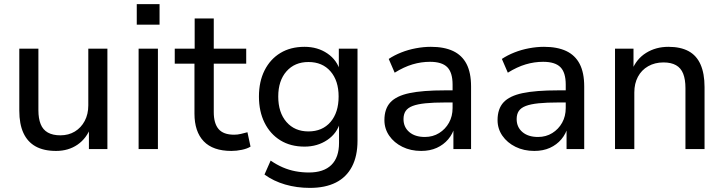

<svg xmlns="http://www.w3.org/2000/svg" viewBox="-20 -726 3525 935"><path d="M253 9Q193 9 153.5 -13Q114 -35 94 -78.5Q74 -122 74 -187V-489H167V-189Q167 -149 178 -121.5Q189 -94 213 -80.5Q237 -67 274 -67Q314 -67 344.5 -85.5Q375 -104 392.5 -137Q410 -170 410 -213V-489H503V0H413V-109H423Q402 -52 357.5 -21.5Q313 9 253 9Z M646 -606V-706H757V-606ZM655 0V-489H749V0Z M1107 9Q1017 9 972 -38Q927 -85 927 -173V-416H831V-489H928V-636H1021V-489H1179V-416H1021V-180Q1021 -125 1044.5 -97.5Q1068 -70 1120 -70Q1137 -70 1153.5 -74Q1170 -78 1185 -82L1200 -12Q1184 -2 1158 3.5Q1132 9 1107 9Z M1489 189Q1425 189 1368.5 172.5Q1312 156 1268 124L1298 56Q1327 76 1357 89Q1387 102 1419 108Q1451 114 1484 114Q1556 114 1593.5 77.5Q1631 41 1631 -30V-132H1637Q1622 -77 1574 -44.5Q1526 -12 1463 -12Q1395 -12 1345.5 -42.5Q1296 -73 1268.5 -128Q1241 -183 1241 -256Q1241 -329 1268.5 -383.5Q1296 -438 1345.5 -468Q1395 -498 1463 -498Q1527 -498 1574.5 -465.5Q1622 -433 1637 -378H1630V-489H1721V-41Q1721 34 1694 85.5Q1667 137 1615.5 163Q1564 189 1489 189ZM1482 -86Q1550 -86 1589.5 -132Q1629 -178 1629 -256Q1629 -333 1589.5 -378.5Q1550 -424 1482 -424Q1415 -424 1375 -378.5Q1335 -333 1335 -256Q1335 -178 1375 -132Q1415 -86 1482 -86Z M2031 9Q1980 9 1939.5 -11Q1899 -31 1875.5 -65Q1852 -99 1852 -141Q1852 -196 1881 -227.5Q1910 -259 1974 -272.5Q2038 -286 2146 -286H2198V-227H2148Q2091 -227 2052 -223Q2013 -219 1989.5 -210Q1966 -201 1955.5 -185.5Q1945 -170 1945 -146Q1945 -107 1973 -83Q2001 -59 2049 -59Q2088 -59 2118.5 -78Q2149 -97 2166.5 -128.5Q2184 -160 2184 -200V-314Q2184 -373 2158 -399Q2132 -425 2074 -425Q2031 -425 1989 -412.5Q1947 -400 1902 -372L1873 -439Q1900 -457 1934 -470.5Q1968 -484 2005.5 -491Q2043 -498 2078 -498Q2143 -498 2186.5 -477.5Q2230 -457 2252 -414.5Q2274 -372 2274 -305V0H2188V-110H2195Q2185 -74 2162.5 -47.5Q2140 -21 2107 -6Q2074 9 2031 9Z M2582 9Q2531 9 2490.5 -11Q2450 -31 2426.5 -65Q2403 -99 2403 -141Q2403 -196 2432 -227.5Q2461 -259 2525 -272.5Q2589 -286 2697 -286H2749V-227H2699Q2642 -227 2603 -223Q2564 -219 2540.5 -210Q2517 -201 2506.5 -185.5Q2496 -170 2496 -146Q2496 -107 2524 -83Q2552 -59 2600 -59Q2639 -59 2669.5 -78Q2700 -97 2717.5 -128.5Q2735 -160 2735 -200V-314Q2735 -373 2709 -399Q2683 -425 2625 -425Q2582 -425 2540 -412.5Q2498 -400 2453 -372L2424 -439Q2451 -457 2485 -470.5Q2519 -484 2556.5 -491Q2594 -498 2629 -498Q2694 -498 2737.5 -477.5Q2781 -457 2803 -414.5Q2825 -372 2825 -305V0H2739V-110H2746Q2736 -74 2713.5 -47.5Q2691 -21 2658 -6Q2625 9 2582 9Z M2975 0V-489H3065V-383H3057Q3079 -439 3126.5 -468.5Q3174 -498 3235 -498Q3294 -498 3333 -477Q3372 -456 3391.5 -412Q3411 -368 3411 -302V0H3318V-297Q3318 -339 3307 -367Q3296 -395 3272 -408.5Q3248 -422 3211 -422Q3169 -422 3136.5 -403.5Q3104 -385 3086.5 -352Q3069 -319 3069 -276V0Z"/></svg>

Font: Nunito Sans 12pt ExtraLight 11pt Medium
Style: Regular
Weight: 500
Version: Version 3.101;gftools[0.9.27]